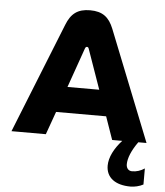

<svg xmlns="http://www.w3.org/2000/svg" viewBox="-60 -732 882 1024"><g transform="rotate(5 381.0 -220.0)"><path d="M255 -590 19 0H203L247 -123H515L558 0H612C571 45 546 94 546 138C546 202 595 239 677 239C698 239 725 233 745 222V136C724 150 702 157 678 157C659 157 647 143 647 122C647 89 665 46 698 0H742L507 -591C483 -651 448 -679 381 -679C314 -679 279 -651 255 -590ZM296 -261 371 -474C373 -479 376 -483 381 -483C385 -483 389 -481 391 -474L466 -261Z"/></g></svg>

Font: LT Wave Alt Black
Style: Regular
Weight: 900
Designer: Daniel Lyons
Version: Version 2.5 (Glyphs App)